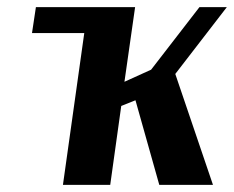

<svg xmlns="http://www.w3.org/2000/svg" viewBox="-20 -520 658 540"><path d="M70 -427 81 -500H360L330 -290L405 -324L541 -500H618L473 -312L579 0H428L361 -238L321 -222L290 0H157L217 -427Z"/></svg>

Font: Arsenal SC
Style: Bold Italic
Weight: 700
Italic angle: -9.10001°
Designer: Andrij Shevchenko
Foundry: Stairsfor
Version: Version 2.001; ttfautohint (v1.8.4.7-5d5b)